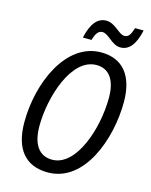

<svg xmlns="http://www.w3.org/2000/svg" viewBox="-133 -992 853 1087"><g transform="rotate(15 293.5 -448.5)"><path d="M249 -779H300C311 -818 325 -838 349 -838C386 -838 417 -780 468 -780C517 -780 552 -819 571 -907H521C507 -864 496 -849 473 -849C439 -849 408 -906 353 -906C300 -906 267 -860 249 -779ZM254 10C468 10 568 -269 568 -486C568 -640 499 -725 372 -725C166 -725 53 -462 53 -231C53 -75 122 10 254 10ZM259 -66C184 -66 141 -123 141 -232C141 -400 217 -649 365 -649C438 -649 480 -593 480 -488C480 -306 400 -66 259 -66Z"/></g></svg>

Font: Noto Sans Display SemiCondensed
Style: Italic
Weight: 400
Width: 4
Italic angle: -12°
Designer: Monotype Design Team
Foundry: Monotype Imaging Inc.
Version: Version 1.900